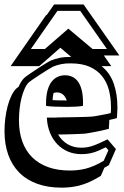

<svg xmlns="http://www.w3.org/2000/svg" viewBox="-41 -760 563 875"><path d="M198.7 -303.7Q223.6 -302.2 263.2 -302.2Q256.3 -321.8 244.6 -330.3Q232.9 -338.9 218.8 -338.9Q211.4 -338.9 203.1 -336.4Q199.2 -321.8 198.7 -303.7ZM168.9 -690.9H171.4L205.6 -739.7H339.8L502.9 -507.3H432.1L466.3 -458.5H421.9Q460.4 -427.7 477.3 -379.2Q494.1 -330.6 494.1 -271Q494.1 -267.6 493.9 -260.5Q493.7 -253.4 493.2 -245.8Q492.7 -238.3 492.2 -231.4Q491.7 -224.6 491.7 -221.7Q476.6 -217.3 457 -213.4Q457 -208.5 456.8 -202.4Q456.5 -196.3 456.1 -190.4Q455.6 -184.6 455.3 -179.9Q455.1 -175.3 455.1 -172.9Q441.9 -169.4 424.8 -165.5Q407.7 -161.6 391.6 -158.7Q375.5 -155.8 362.8 -153.6Q350.1 -151.4 346.2 -150.9Q336.9 -150.4 322 -149.7Q307.1 -148.9 290.3 -148.4Q273.4 -147.9 255.9 -147.5Q238.3 -147 223.6 -147Q240.7 -118.2 267.8 -102.5Q294.9 -86.9 328.6 -86.9Q341.8 -86.9 353.8 -88.6Q365.7 -90.3 379.2 -94.7Q392.6 -99.1 409.4 -106.4Q426.3 -113.8 449.2 -125L487.3 -80.6L455.1 -7.3Q449.7 -3.9 444.6 -1Q439.5 2 434.6 4.4L418.5 41.5Q391.6 58.1 366.9 69.1Q342.3 80.1 319.8 85.9Q301.3 90.3 281.5 92.8Q261.7 95.2 240.2 95.2Q177.2 95.2 128.7 77.6Q80.1 60.1 46.9 26.6Q13.7 -6.8 -3.4 -54.7Q-20.5 -102.5 -20.5 -162.6Q-20.5 -191.4 -16.8 -220.7Q-13.2 -250 -6.3 -275.9Q0.5 -301.8 10.5 -322.8Q20.5 -343.8 32.7 -356Q35.2 -358.4 43.9 -364.7Q49.3 -377.4 55.7 -387.5Q62 -397.5 69.3 -404.8Q71.8 -407.2 80.1 -413.3Q88.4 -419.4 99.6 -427Q110.8 -434.6 124.3 -443.4Q137.7 -452.1 149.9 -460Q162.1 -467.8 172.4 -473.9Q182.6 -480 188 -482.9Q208.5 -491.7 231.2 -496.3Q253.9 -501 281.2 -500.5H280.8H283.7L233.9 -542.5Q210.4 -522 185.1 -499.5Q159.7 -477.1 137.7 -458.5H7.3ZM99.6 -536.6H163.6L270.5 -629.4L380.9 -536.6H446.3L324.7 -710.4H220.7ZM336.9 -277.3Q308.6 -272.9 265.1 -272.9Q197.8 -272.9 168.9 -277.3V-289.1Q168.9 -323.2 175.5 -347.4Q182.1 -371.6 193.8 -387Q205.6 -402.3 221.4 -409.7Q237.3 -417 255.4 -417Q272.9 -417 288.1 -410.2Q303.2 -403.3 314.2 -388.4Q325.2 -373.5 331.3 -349.4Q337.4 -325.2 337.4 -290Q337.4 -287.1 337.2 -283.9Q336.9 -280.8 336.9 -277.3ZM441.4 -88.9Q422.4 -79.6 408 -73.5Q393.6 -67.4 380.9 -64Q368.2 -60.5 356 -59.1Q343.8 -57.6 328.6 -57.6Q296.4 -57.6 268.8 -69.3Q241.2 -81.1 220.5 -102.5Q199.7 -124 187 -154.8Q174.3 -185.5 172.4 -224.1H204.6Q208.5 -224.1 211.9 -224.1Q215.3 -224.1 218.8 -224.6Q218.8 -224.6 227.8 -224.9Q236.8 -225.1 251.7 -225.3Q266.6 -225.6 285.2 -225.8Q303.7 -226.1 321.8 -226.6Q339.8 -227.1 356 -227.5Q372.1 -228 381.8 -229Q385.3 -229.5 395.8 -231.2Q406.2 -232.9 418.9 -235.4Q431.6 -237.8 444.1 -240.2Q456.5 -242.7 463.9 -244.6Q464.4 -251 464.6 -257.6Q464.8 -264.2 464.8 -271Q464.8 -314 455.1 -350.6Q445.3 -387.2 423.3 -414.1Q401.4 -440.9 366.5 -456.1Q331.5 -471.2 280.8 -471.2Q257.3 -471.7 237.3 -467.5Q217.3 -463.4 200.2 -456.1Q192.4 -452.1 175.5 -441.7Q158.7 -431.2 140.6 -419.4Q122.6 -407.7 107.9 -397.7Q93.3 -387.7 89.8 -384.3Q79.6 -374 71.3 -355.5Q63 -336.9 57.1 -314Q51.3 -291 48.3 -264.4Q45.4 -237.8 45.4 -211.4Q45.4 -158.2 60.5 -115.7Q75.7 -73.2 105.2 -43.7Q134.8 -14.2 178 1.5Q221.2 17.1 276.9 17.1Q314.9 17.1 349.1 8.8Q369.6 3.4 390.1 -5.6Q410.6 -14.6 431.6 -27.3L453.1 -75.2Z"/></svg>

Font: XB Kayhan Sayeh
Style: Regular
Weight: 700
Designer: Behnam
Foundry: Irmug
Version: Version 7.300 2009